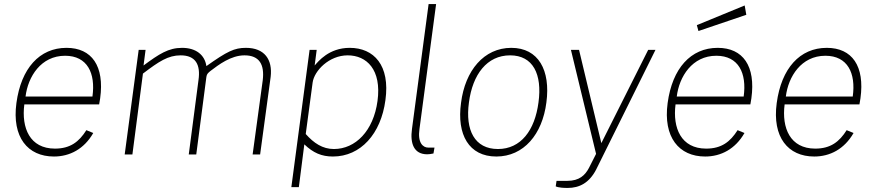

<svg xmlns="http://www.w3.org/2000/svg" viewBox="-20 -762 4328 947"><path d="M100 -247H469L474 -277C496 -436 433 -526 308 -526C175 -526 84 -425 61 -254C38 -85 117 10 246 10C324 10 395 -27 440 -106L406 -120C370 -63 327 -29 251 -29C127 -29 85 -131 100 -247ZM106 -286C118 -384 182 -487 301 -487C411 -487 452 -401 436 -286Z M595 0H633L685 -399C764 -459 809 -489 871 -489C945 -489 970 -443 959 -367L911 0H948L998 -383C1000 -397 1006 -402 1018 -412C1059 -443 1119 -489 1186 -489C1260 -489 1285 -443 1276 -367L1226 0H1263L1315 -383C1325 -468 1285 -526 1193 -526C1136 -526 1101 -509 998 -436C990 -491 947 -526 878 -526C811 -526 765 -496 688 -439L698 -516H664Z M1417 161H1454L1481 -50C1525 -8 1566 10 1622 10C1759 10 1859 -102 1881 -268C1905 -440 1824 -526 1705 -526C1602 -526 1550 -459 1532 -439L1542 -516H1507ZM1627 -27C1571 -27 1528 -56 1488 -101L1522 -355C1530 -413 1603 -489 1695 -489C1788 -489 1863 -419 1842 -264C1822 -116 1733 -27 1627 -27Z M2087 -1C2093 -1 2106 -2 2118 -5L2123 -34H2092C2066 -34 2039 -58 2049 -126L2131 -742H2094L2012 -126C2002 -55 2021 -1 2087 -1Z M2428 10C2563 10 2655 -99 2675 -257C2696 -415 2636 -526 2502 -526C2367 -526 2274 -414 2254 -255C2232 -98 2293 10 2428 10ZM2436 -27C2321 -27 2274 -120 2293 -257C2311 -395 2382 -489 2496 -489C2609 -489 2655 -396 2636 -257C2618 -119 2549 -27 2436 -27Z M2780 165C2838 165 2886 140 2920 75L3213 -516H3177L2946 -56L2836 -516H2796L2920 -3L2885 66C2866 102 2838 130 2778 130H2725L2721 157C2721 157 2731 165 2780 165Z M3653 -735 3417 -638 3425 -609 3661 -689ZM3312 -247H3681L3686 -277C3708 -436 3645 -526 3520 -526C3387 -526 3296 -425 3273 -254C3250 -85 3329 10 3458 10C3536 10 3607 -27 3652 -106L3618 -120C3582 -63 3539 -29 3463 -29C3339 -29 3297 -131 3312 -247ZM3318 -286C3330 -384 3394 -487 3513 -487C3623 -487 3664 -401 3648 -286Z M3850 -247H4219L4224 -277C4246 -436 4183 -526 4058 -526C3925 -526 3834 -425 3811 -254C3788 -85 3867 10 3996 10C4074 10 4145 -27 4190 -106L4156 -120C4120 -63 4077 -29 4001 -29C3877 -29 3835 -131 3850 -247ZM3856 -286C3868 -384 3932 -487 4051 -487C4161 -487 4202 -401 4186 -286Z"/></svg>

Font: United Sans Thin
Style: Italic
Weight: 100
Italic angle: -8°
Designer: Pablo Impallari, Rodrigo Fuenzalida (Modified by Dan O. Williams)
Version: Version 1.000;PS 001.000;hotconv 1.0.88;makeotf.lib2.5.64775